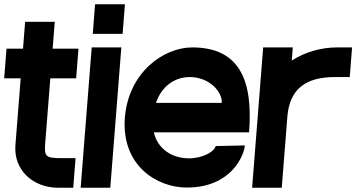

<svg xmlns="http://www.w3.org/2000/svg" viewBox="-36 -887 1683 907"><path d="M201.7 -517 176.9 -202C173.6 -148 182 -140 251 -140H321L310 0H240C119 0 27.9 -84.1 36.8 -201L61.7 -517H-16.3L-5.3 -657H72.7L82.7 -784H222.7L212.7 -657H334.7L323.7 -517Z M402.2 -727 413.2 -867H554.2L543.2 -727ZM397.2 -663H537.2L485 0H345Z M700.6 -401C727.5 -478 786.6 -523 861.2 -523C957.1 -522 1015.4 -450 1011.6 -401ZM690.7 -262 1140.6 -262C1159.6 -503.5 1098.2 -663 872.2 -663C736.7 -663 571.4 -545.4 553.9 -332C536.2 -103.3 706.8 -1 846.1 -1C1057.2 -1 1117 -153 1120.7 -200L982.5 -197C977.4 -170 919.9 -139 856.9 -139C779 -139 708.5 -182 690.7 -262Z M1207.2 -663 1155 0H1295L1321.6 -337.5C1332.8 -467.6 1409.1 -523 1546.2 -523H1616.2L1627.2 -663H1557.2C1479.9 -663 1404.8 -641 1342.3 -600.9L1347.2 -663Z"/></svg>

Font: Poland Can Into
Style: Of Regular
Weight: 500
Foundry: Cannot Into Space Fonts
Version: Version 1.01